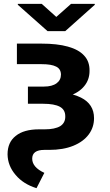

<svg xmlns="http://www.w3.org/2000/svg" viewBox="-20 -774 577 1004"><path d="M68.4 -545.9Q100.6 -545.9 197.3 -545.9Q279.3 -545.9 335 -530.3Q391.6 -514.6 419.9 -483.4Q449.2 -452.1 448.2 -403.3Q448.2 -357.4 420.9 -324.2Q393.6 -290 339.8 -271.5Q288.1 -253.9 211.9 -253.9Q183.6 -253.9 126 -253.9Q126 -270.5 126 -321.3Q147.5 -321.3 210 -321.3Q252.9 -321.3 276.4 -338.9Q298.8 -355.5 298.8 -384.8Q297.9 -414.1 273.4 -425.8Q249 -438.5 197.3 -438.5Q154.3 -438.5 68.4 -438.5Q68.4 -464.8 68.4 -545.9ZM126 -296.9Q146.5 -296.9 208 -296.9Q335 -296.9 403.3 -263.7Q471.7 -229.5 471.7 -156.2Q471.7 -108.4 444.3 -71.3Q416 -33.2 363.3 -11.7Q310.5 9.8 237.3 9.8Q228.5 9.8 211.9 9.8Q148.4 9.8 148.4 55.7Q148.4 100.6 211.9 129.9Q198.2 156.2 170.9 210Q101.6 188.5 61.5 140.6Q20.5 92.8 19.5 33.2Q19.5 -30.3 62.5 -63.5Q104.5 -97.7 184.6 -97.7Q194.3 -97.7 213.9 -97.7Q266.6 -97.7 294.9 -114.3Q322.3 -131.8 321.3 -166Q321.3 -200.2 293 -215.8Q263.7 -231.4 206.1 -231.4Q179.7 -231.4 126 -231.4Q126 -248 126 -296.9ZM198.2 -753.9Q217.8 -736.3 274.4 -685.5Q293.9 -702.1 351.6 -753.9Q382.8 -753.9 475.6 -753.9Q475.6 -752 475.6 -749Q436.5 -714.8 321.3 -611.3Q297.9 -611.3 228.5 -611.3Q189.5 -645.5 73.2 -749Q73.2 -750 73.2 -753.9Q104.5 -753.9 198.2 -753.9Z"/></svg>

Font: DeepSea
Style: Bold
Weight: 700
Designer: Stem
Version: Version 3.019;git-0a5106e0b